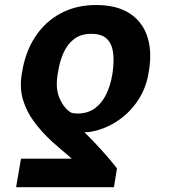

<svg xmlns="http://www.w3.org/2000/svg" viewBox="-20 -573 685 776"><path d="M440.5 183.6H45.1L64.8 68.3H270.1Q263.9 62.1 252.1 52.4Q240.3 42.7 224.9 29.5Q209.5 16.4 191.9 0.6Q148.6 -39.1 117.8 -80.9Q87 -122.7 73.2 -169.1Q59.3 -215.5 67.1 -268.6L68.8 -278.3Q81.3 -360.8 121.2 -422.6Q161.1 -484.3 224.2 -518.5Q287.2 -552.7 368.2 -552.7Q450.2 -552.7 501.7 -520.3Q553.3 -487.9 573.9 -429.7Q594.6 -371.4 583.1 -294.3L581.4 -284.3Q572.1 -218.5 537.1 -166.5Q502.1 -114.4 450.8 -81.5Q399.5 -48.5 340.8 -39.4Q337 -39 332.1 -38.9Q327.2 -38.8 321.3 -38.5Q336.3 -24.2 354.6 -4.9Q373 14.5 391.6 35Q410.3 55.6 426.3 74.5Q442.3 93.5 452.8 107.5ZM433.2 -268.6 434.9 -278.3Q441.4 -321.9 437.5 -357.6Q433.6 -393.4 413 -414.9Q392.5 -436.3 348.9 -436.3Q307.6 -436.3 280.2 -415.8Q252.7 -395.3 236.7 -359.6Q220.7 -324 214 -278.3L212.3 -268.6Q204 -212.9 221.1 -174.6Q238.1 -136.3 266.1 -118.5Q272.4 -115.9 279 -115.1Q285.5 -114.2 293.2 -114.2Q334.8 -114.2 363.3 -135.1Q391.7 -156.1 409 -191.3Q426.2 -226.5 433.2 -268.6Z"/></svg>

Font: Inter Variable
Style: Italic
Weight: 400
Italic angle: -9.39999°
Designer: Rasmus Andersson
Foundry: rsms
Version: Version 4.001;git-9221beed3